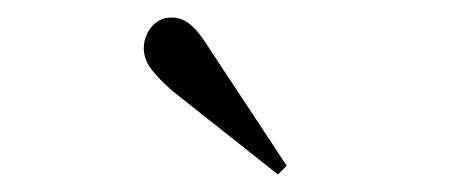

<svg xmlns="http://www.w3.org/2000/svg" viewBox="-20 -784 540 219"><path d="M297 -585 177 -680Q162 -693 153 -704.5Q144 -716 144 -729Q144 -738 148 -746Q152 -754 159 -759Q166 -764 176 -764Q186 -764 194.5 -758Q203 -752 212 -739L307 -595Z"/></svg>

Font: Literata 60pt Light
Style: Regular
Weight: 300
Designer: Latin by Veronika Burian and Jose Scaglione. Greek by Irene Vlachou. Cyrillic by Vera Evstafieva.
Foundry: TypeTogether
Version: Version 3.103;gftools[0.9.29]